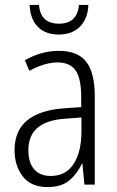

<svg xmlns="http://www.w3.org/2000/svg" viewBox="-20 -748 475 778"><path d="M219 -542Q295 -542 329.5 -497.5Q364 -453 364 -359V0H322L314 -85H312Q293 -44 261 -17Q229 10 172 10Q106 10 72.5 -33Q39 -76 39 -139Q39 -219 90.5 -260.5Q142 -302 238 -309L309 -314V-355Q309 -431 286 -463Q263 -495 214 -495Q161 -495 99 -461L81 -504Q112 -522 147 -532Q182 -542 219 -542ZM244 -267Q95 -257 95 -140Q95 -88 119 -61.5Q143 -35 185 -35Q247 -35 278.5 -84Q310 -133 310 -216V-272ZM338 -728Q336 -672 304 -640Q272 -608 218 -608Q165 -608 134 -638.5Q103 -669 100 -728H138Q144 -652 219 -652Q293 -652 300 -728Z"/></svg>

Font: Noto Sans Gurmukhi Condensed Light
Style: Regular
Weight: 300
Width: 3
Designer: Jelle Bosma - Monotype Design Team
Foundry: Monotype Imaging Inc.
Version: Version 2.004; ttfautohint (v1.8.4.7-5d5b)